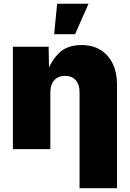

<svg xmlns="http://www.w3.org/2000/svg" viewBox="-20 -780 679 1004"><path d="M243.2 -295.4V0H47.4V-535.6H234.4L236.8 -395.5H224.6Q244.6 -459 287.6 -501.7Q330.6 -544.4 406.7 -544.4Q464.8 -544.4 506.1 -518.6Q547.4 -492.7 569.6 -446.5Q591.8 -400.4 591.8 -340.3V204.1H396V-298.3Q396 -338.4 376 -360.8Q356 -383.3 319.8 -383.3Q296.4 -383.3 279.1 -373Q261.7 -362.8 252.4 -343.3Q243.2 -323.7 243.2 -295.4ZM263.2 -601.1 278.8 -760.3H442.9L372.6 -601.1Z"/></svg>

Font: Inter 20pt Black
Style: Regular
Weight: 900
Version: Version 4.001;git-66647c0bb